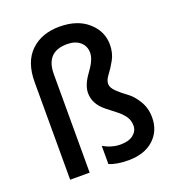

<svg xmlns="http://www.w3.org/2000/svg" viewBox="-128 -790 814 898"><g transform="rotate(-20 279.0 -341.0)"><path d="M531 -143Q531 -76 485 -34Q439 8 359 8Q300 8 264 -8V-98Q307 -74 349 -74Q391 -74 413.5 -92Q436 -110 436 -137Q436 -164 421 -184.5Q406 -205 384 -221.5Q362 -238 340 -256Q288 -297 288 -352Q288 -392 325 -442Q362 -492 362 -526Q362 -560 338 -580.5Q314 -601 274 -601Q168 -601 168 -490V0H71V-486Q71 -586 125 -638Q179 -690 268 -690Q357 -690 409.5 -643.5Q462 -597 462 -531Q462 -489 444 -456.5Q426 -424 408.5 -401.5Q391 -379 391 -360Q391 -341 413 -320Q435 -299 461 -280.5Q487 -262 509 -225.5Q531 -189 531 -143Z"/></g></svg>

Font: Hind Jalandhar Medium
Style: Regular
Weight: 500
Designer: Namrata Goyal
Foundry: Indian Type Foundry
Version: Version 0.702;PS 1.0;hotconv 1.0.81;makeotf.lib2.5.63406